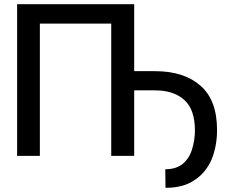

<svg xmlns="http://www.w3.org/2000/svg" viewBox="-20 -747 1143 920"><path d="M513 0V-634H171V0H62V-727H623V0ZM941 -336Q1020 -267 1020 -124Q1020 -47 994 17Q966 81 912 116Q859 153 773 153L772 64Q824 64 856 38Q888 10 900 -31Q914 -76 914 -121Q914 -222 864 -267Q814 -314 723 -314H606V-406H723Q862 -406 941 -336Z"/></svg>

Font: Sinter Medium
Style: Regular
Weight: 500
Foundry: Adobe & rsms
Version: Version 1.000